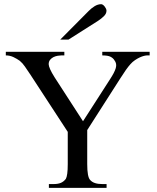

<svg xmlns="http://www.w3.org/2000/svg" viewBox="-20 -914 763 934"><path d="M695.8 -644.5Q689.9 -644.5 680.2 -642.1Q670.4 -639.6 659.4 -634.5Q648.4 -629.4 636.5 -621.3Q624.5 -613.3 614.3 -601.6Q604 -590.3 592 -573.2Q580.1 -556.2 564.9 -532.2L404.3 -281.2V-115.7Q404.3 -53.2 418.5 -38.6Q435.5 -18.6 477.5 -18.6H498.5V0H217.8V-18.6H240.7Q261.7 -18.6 275.9 -24.4Q290 -30.3 300.3 -43.9Q304.7 -51.8 307.1 -69.1Q309.6 -86.4 309.6 -115.7V-272.5L128.9 -549.3Q112.8 -573.2 101.3 -590.1Q89.8 -606.9 76.2 -618.2Q63.5 -627.4 45.9 -636Q28.3 -644.5 8.3 -644.5V-662.1H293V-644.5H278.3Q271.5 -644.5 261 -642.8Q250.5 -641.1 240.7 -636.5Q231 -631.8 223.9 -623.3Q216.8 -614.7 216.8 -601.6Q216.8 -593.3 223.9 -577.1Q231 -561 246.1 -537.1L383.8 -324.2L515.1 -528.3Q525.9 -544.9 533 -558.3Q540 -571.8 543.2 -582.8Q546.4 -593.8 544.7 -603.3Q543 -612.8 536.1 -621.6Q530.3 -631.3 517.6 -637.9Q504.9 -644.5 477.5 -644.5V-662.1H708V-644.5ZM498 -861.8Q498 -847.7 485.6 -835.4Q473.1 -823.2 457.5 -813L313 -721.2H272.9L411.6 -860.8Q424.3 -874 440.2 -883.8Q456.1 -893.6 472.2 -893.6Q476.1 -893.6 480.5 -890.6Q484.9 -887.7 488.8 -882.8Q492.7 -877.9 495.4 -872.3Q498 -866.7 498 -861.8Z"/></svg>

Font: Doulos SIL Phon
Style: Regular
Weight: 400
Designer: Walt Agee, Victor Gaultney, Peter Martin, Debbi Hosken, Becca Hirsbrunner
Foundry: SIL International
Version: Version 5.000